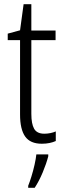

<svg xmlns="http://www.w3.org/2000/svg" viewBox="-20 -678 306 919"><path d="M192 -38Q207 -38 221.5 -41Q236 -44 247 -49V-3Q234 3 217 6.5Q200 10 180 10Q125 10 100.5 -24.5Q76 -59 76 -130V-486H17V-517L76 -533L93 -658H130V-532H246V-486H130V-133Q130 -85 143.5 -61.5Q157 -38 192 -38ZM211 70Q202 105 184.5 147Q167 189 146 221H115V211Q122 194 130.5 166.5Q139 139 145.5 110Q152 81 154 61H211Z"/></svg>

Font: Noto Sans Devanagari UI Condensed Light
Style: Regular
Weight: 300
Width: 3
Designer: Jelle Bosma - Monotype Design Team
Foundry: Monotype Imaging Inc.
Version: Version 2.004; ttfautohint (v1.8.4.7-5d5b)